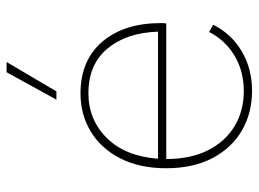

<svg xmlns="http://www.w3.org/2000/svg" viewBox="-121 -653 784 582"><g transform="rotate(-90 271.0 -362.0)"><path d="M287 10Q219 10 166 -21Q113 -52 82.5 -110.5Q52 -169 52 -250Q52 -331 82 -389.5Q112 -448 163.5 -479Q215 -510 279 -510Q379 -510 435.5 -444Q492 -378 492 -266Q492 -258 491 -250H80Q80 -176 106.5 -123.5Q133 -71 179.5 -43Q226 -15 286 -15Q346 -15 393 -43Q440 -71 465 -120L487 -108Q460 -53 407 -21.5Q354 10 287 10ZM279 -486Q199 -486 143.5 -430Q88 -374 81 -275H466Q463 -370 415 -428Q367 -486 279 -486ZM343 -734H374L285 -583H260Z"/></g></svg>

Font: Work Sans ExtraLight
Style: Regular
Weight: 200
Designer: Wei Huang
Foundry: Wei Huang
Version: Version 2.010; ttfautohint (v1.8.3)